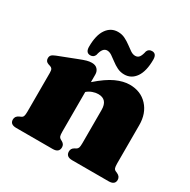

<svg xmlns="http://www.w3.org/2000/svg" viewBox="-159 -860 1003 1012"><g transform="rotate(30 343.0 -354.5)"><path d="M287 -452V-406Q344.5 -456.5 389.2 -476.8Q434 -497 472 -497Q539 -497 580 -452.8Q621 -408.5 621 -337V-105Q621 -85 624 -76.8Q627 -68.5 634.5 -65L645.5 -60Q667 -50.5 667 -30Q667 0 629 0H407.5Q369 0 369 -32Q369 -50 385.5 -59.5L395.5 -65Q403 -69 406 -77Q409 -85 409 -105V-307Q409 -371 353 -371Q336.5 -371 318.5 -364.5Q300.5 -358 287 -346V-105Q287 -85 290 -77Q293 -69 300.5 -65L310.5 -59.5Q327 -50 327 -32Q327 0 288.5 0H67Q29 0 29 -30Q29 -50.5 50.5 -60L61.5 -65Q69 -68.5 72 -76.8Q75 -85 75 -105V-340Q75 -356 70.8 -362.8Q66.5 -369.5 58 -372L47 -375.5Q27 -382 27 -402Q27 -414 33.5 -421Q40 -428 58 -435L169 -478Q194.5 -488 210.2 -492.5Q226 -497 241 -497Q263.5 -497 275.2 -484.2Q287 -471.5 287 -452ZM418 -528.5Q395 -528.5 375.2 -538.2Q355.5 -548 338.8 -561Q322 -574 307.2 -583.8Q292.5 -593.5 278.5 -593.5Q250.5 -593.5 240.5 -545Q233 -526.5 213 -526.5Q185 -526.5 185 -563Q185 -633.5 210.8 -670.2Q236.5 -707 279.5 -707Q303 -707 322.5 -697.2Q342 -687.5 358.8 -674.8Q375.5 -662 390.2 -652.2Q405 -642.5 419 -642.5Q435 -642.5 443.5 -654.5Q452 -666.5 457 -691Q464.5 -709 485 -709Q512.5 -709 512.5 -673Q512.5 -602.5 486.8 -565.5Q461 -528.5 418 -528.5Z"/></g></svg>

Font: Fraunces 9pt S000 Black
Style: Regular
Weight: 900
Version: Version 1.000; ttfautohint (v1.8.3)